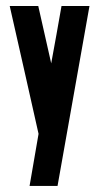

<svg xmlns="http://www.w3.org/2000/svg" viewBox="-20 -468 327 637"><path d="M12.2 -448.2H106.9L149.9 -257.8Q158.7 -305.7 167.2 -352.8Q175.8 -399.9 184.1 -448.2H276.9L170.9 148.9H78.1L107.9 -23.9Q85 -127.9 60.1 -236.6Q35.2 -345.2 12.2 -448.2Z"/></svg>

Font: Fundamental  Brigade Condensed
Style: Regular
Weight: 400
Width: 3
Designer: Peter Wiegel, original typeface by Carl Albert Fahrenwaldt 1901
Foundry: Peter Wiegel
Version: Version 0.000 2012 initial release